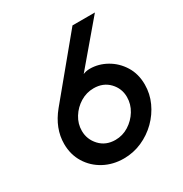

<svg xmlns="http://www.w3.org/2000/svg" viewBox="-151 -740 824 866"><g transform="rotate(-30 260.5 -307.0)"><path d="M247.9 11.1Q191.7 11.1 145.8 -13.5Q100 -38.2 73.3 -81.6Q46.5 -125 46.5 -180.6Q46.5 -261.1 105.6 -333.3L346.5 -625H463.2L280.6 -409.7Q296.5 -416.7 316 -416.7Q361.1 -416.7 402.4 -393.4Q443.8 -370.1 469.8 -328.5Q495.8 -286.8 495.8 -231.2Q495.8 -183.3 476 -139.9Q456.2 -96.5 421.9 -62.5Q387.5 -28.5 342.7 -8.7Q297.9 11.1 247.9 11.1ZM256.9 -80.6Q294.4 -80.6 326.4 -100.7Q358.3 -120.8 378.1 -153.1Q397.9 -185.4 397.9 -222.9Q397.9 -267.4 367 -299.7Q336.1 -331.9 286.8 -331.9Q249.3 -331.9 217 -312.2Q184.7 -292.4 164.9 -260.4Q145.1 -228.5 145.1 -191.7Q145.1 -147.2 176 -113.9Q206.9 -80.6 256.9 -80.6Z"/></g></svg>

Font: Afacad Medium
Style: Italic
Weight: 500
Italic angle: -14°
Designer: Kristian Moeller
Foundry: Dicotype
Version: Version 1.000; ttfautohint (v1.8.4.7-5d5b)